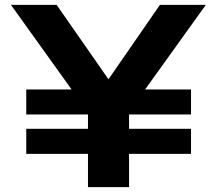

<svg xmlns="http://www.w3.org/2000/svg" viewBox="-20 -770 892 790"><path d="M88 -402H366L426 -368L479 -402H766V-299H88ZM88 -240H766V-137H88ZM342 0V-362H511V0ZM25 -750H213L468 -384H385L638 -750H827L480 -267L372 -266Z"/></svg>

Font: Unbounded Medium
Style: Regular
Weight: 500
Designer: Luke Prowse, Jean-Baptiste Morizot, Fátima Lázaro, Florian Runge
Foundry: NaN
Version: Version 1.700